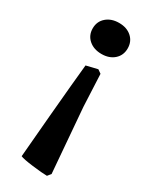

<svg xmlns="http://www.w3.org/2000/svg" viewBox="-183 -485 638 794"><g transform="rotate(30 135.5 -88.5)"><path d="M206 244 193 260Q170 260 122.5 254Q75 248 62 242Q81 16 93 -112L103 -215L157 -228L174 -216L181 -63ZM196 -416.5Q219 -396 219 -363Q219 -330 196 -309.5Q173 -289 136 -289Q99 -289 75.5 -309.5Q52 -330 52 -363Q52 -396 75.5 -416.5Q99 -437 136 -437Q173 -437 196 -416.5Z"/></g></svg>

Font: Buenard
Style: Bold
Weight: 700
Foundry: FontFuror
Version: Version 1.002 2011